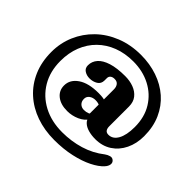

<svg xmlns="http://www.w3.org/2000/svg" viewBox="-191 -959 1371 1371"><g transform="rotate(45 495.0 -273.5)"><path d="M563.2 -239.6Q550.7 -244.3 539.6 -247.3Q528.6 -250.2 512.4 -250.2Q486.5 -250.2 467.3 -236.1Q448.1 -221.9 448.1 -197.7Q448.1 -172 463.9 -156.6Q479.8 -141.3 504 -141.3Q525.7 -141.3 543.2 -148.4Q560.7 -155.6 569 -170.5L582.8 -126.7Q560.8 -90.7 516.8 -71Q472.8 -51.3 424.2 -51.3Q358.8 -51.3 319.3 -82.5Q279.9 -113.6 279.9 -165.1Q279.9 -224.5 336 -262.9Q392.1 -301.3 493.2 -301.3Q522.5 -301.3 540.5 -298.2Q558.6 -295.1 578.8 -286.7ZM753 -139.8Q774.8 -139.8 792.1 -151.3Q809.4 -162.8 821.8 -184.8Q834.3 -206.9 840.9 -239Q847.5 -271.1 847.5 -312Q847.5 -411.9 802.7 -484.5Q758 -557.1 681.2 -596.8Q604.5 -636.4 508.8 -636.4Q425.6 -636.4 357.4 -610.2Q289.3 -583.9 240.1 -535.4Q190.9 -486.9 164.3 -419.8Q137.8 -352.6 137.8 -270.4Q137.8 -164.7 184.7 -85.8Q231.6 -6.8 314.8 37.1Q398.1 80.9 506.7 80.9Q598.6 80.9 682.4 55.7Q766.2 30.5 834.5 -23.1Q850.4 -34.9 869.8 -40.4Q889.3 -45.8 903.5 -32.3Q917 -19.6 913.9 -0.5Q910.8 18.7 893.5 37.5Q864.9 69.7 808.8 97.7Q752.8 125.8 675.5 143Q598.3 160.3 505.6 160.3Q407.1 160.3 323.2 130.8Q239.4 101.3 177.3 45Q115.3 -11.2 80.9 -90.9Q46.6 -170.5 46.6 -270.4Q46.6 -360.5 80.6 -439.7Q114.7 -519 177 -579.4Q239.4 -639.9 325.4 -674.1Q411.4 -708.3 514.9 -708.3Q604.2 -708.3 681.6 -681.8Q759 -655.4 817.2 -604.5Q875.4 -553.6 908.1 -480.2Q940.9 -406.8 940.9 -312.9Q940.9 -238.4 912.1 -179Q883.4 -119.6 831.2 -85.5Q779 -51.3 707.9 -51.3Q670.2 -51.3 637.6 -60.4Q605.1 -69.5 584.7 -89.3Q564.4 -109 563.6 -141.1L551.6 -145V-397.6Q551.6 -421.6 539.6 -437.6Q527.7 -453.5 502.6 -453.5Q482.5 -453.5 470.9 -444Q459.4 -434.5 459.4 -418.5V-394.8Q459.4 -361 433 -345Q406.7 -329 372.5 -329Q343.7 -329 321.1 -343.6Q298.6 -358.2 298.6 -387.3Q298.6 -427 325.1 -457.1Q351.7 -487.3 405.7 -504.2Q459.7 -521.2 541.8 -521.2Q589.4 -521.2 628.4 -506.4Q667.4 -491.7 690.9 -462Q714.5 -432.3 714.5 -386.5V-186.8Q714.5 -164.9 723.7 -152.3Q732.9 -139.8 753 -139.8Z"/></g></svg>

Font: Fraunces SuperSoft Wonky
Style: Regular
Weight: 900
Version: Version 1.000;[b76b70a41]